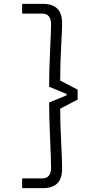

<svg xmlns="http://www.w3.org/2000/svg" viewBox="-20 -813 540 989"><path d="M94 156V106H197Q243 106 243 51Q243 8 238 -101.5Q233 -211 233 -285L323 -322V-329L233 -366Q233 -449 238 -552Q243 -655 243 -688Q243 -743 197 -743H94V-793H202Q300 -793 300 -694Q300 -664 295 -573Q290 -482 290 -398L380 -351V-300L290 -253Q290 -179 295 -81Q300 17 300 57Q300 156 202 156Z"/></svg>

Font: TypoPRO Lekton
Style: Regular
Weight: 400
Monospace: yes
Designer: Paolo Mazzetti, Luciano Perondi, Raffaele Flato, Elena Papassissa, Emilio Macchia, Michela Povoleri, Tobias Seemiller, R
Version: Version 34.000